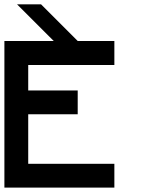

<svg xmlns="http://www.w3.org/2000/svg" viewBox="-20 -853 707 873"><path d="M108.3 -108.3H500V0H0V-666.7H224.2L57.5 -833.3H166.7L333.3 -666.7H500V-557.5H108.3V-441.7H333.3V-333.3H108.3Z"/></svg>

Font: 0xA000-Mono
Style: Mono-Bold
Weight: 700
Version: Version 0.1